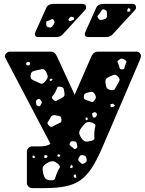

<svg xmlns="http://www.w3.org/2000/svg" viewBox="-20 -965 743 985"><path d="M145 0Q134 0 126 -8Q118 -16 118 -27V-187Q118 -198 126 -206Q134 -214 145 -214H186Q220 -214 239 -227L7 -669Q5 -673 5 -676Q5 -685 13 -692.5Q21 -700 31 -700H240Q253 -700 260 -693.5Q267 -687 272 -676L363 -479L449 -676Q460 -700 483 -700H680Q690 -700 696.5 -693.5Q703 -687 703 -679Q703 -674 701 -667.5Q699 -661 697 -656L503 -204Q477 -144 451.5 -104.5Q426 -65 394.5 -42Q363 -19 318.5 -9.5Q274 0 210 0ZM622 -657Q612 -664 605.5 -664.5Q599 -665 589 -657Q580 -651 583.5 -645Q587 -639 590 -629Q593 -620 594.5 -614.5Q596 -609 606 -609Q616 -609 617.5 -614.5Q619 -620 622 -629Q625 -639 628 -645Q631 -651 622 -657ZM133 -644Q127 -650 122 -647Q113 -643 114 -637Q115 -632 117.5 -631Q120 -630 124 -629Q130 -628 133 -634Q136 -640 133 -644ZM216 -597Q207 -612 197 -610.5Q187 -609 170 -605Q155 -602 147 -598Q139 -594 137 -578Q136 -563 143 -558Q150 -553 165 -547Q180 -540 189 -536Q198 -532 210 -545Q223 -559 224.5 -569.5Q226 -580 216 -597ZM586 -571Q576 -583 567.5 -581.5Q559 -580 544 -573Q531 -567 525.5 -561.5Q520 -556 521 -541Q523 -524 527 -515.5Q531 -507 548 -503Q564 -500 569 -508Q574 -516 582 -531Q590 -544 593 -552Q596 -560 586 -571ZM251 -557 243 -562 235 -559 236 -549 244 -551ZM289 -520Q275 -523 272.5 -513.5Q270 -504 263 -492Q256 -479 249 -471.5Q242 -464 253 -454Q263 -443 271 -448.5Q279 -454 293 -460Q303 -466 307.5 -470Q312 -474 311 -486Q309 -501 306.5 -509.5Q304 -518 289 -520ZM465 -484Q458 -494 451.5 -494Q445 -494 433 -491Q421 -488 415.5 -484Q410 -480 410 -468Q410 -457 416 -454.5Q422 -452 433 -448Q444 -444 450.5 -442Q457 -440 464 -449Q472 -459 472 -466Q472 -473 465 -484ZM192 -447Q188 -452 185.5 -455.5Q183 -459 176 -457Q168 -454 166 -450Q164 -446 165 -438Q166 -429 168 -425.5Q170 -422 178 -420Q185 -418 186.5 -422.5Q188 -427 192 -433Q197 -441 192 -447ZM570 -424 560 -433 546 -430 548 -415 561 -416ZM473 -386Q469 -390 465.5 -389.5Q462 -389 457 -386Q452 -384 452.5 -381Q453 -378 454 -373Q455 -368 455.5 -365.5Q456 -363 461 -362Q471 -361 475 -370Q477 -375 477.5 -378.5Q478 -382 473 -386ZM295 -354Q293 -368 284.5 -369.5Q276 -371 262 -374Q252 -375 247.5 -372Q243 -369 238 -360Q231 -347 225.5 -339.5Q220 -332 230 -322Q240 -311 248 -315Q256 -319 269 -326Q282 -332 289.5 -336Q297 -340 295 -354ZM429 -360 422 -363 418 -357 421 -348 431 -352ZM455 -335Q434 -342 424 -336.5Q414 -331 401 -314Q388 -298 386.5 -287Q385 -276 396 -259Q408 -241 418.5 -239Q429 -237 449 -243Q466 -247 464.5 -257.5Q463 -268 464 -285Q465 -304 469 -316Q473 -328 455 -335ZM375 -225Q373 -233 370.5 -236Q368 -239 360 -240Q351 -241 346 -239.5Q341 -238 338 -230Q335 -222 339 -219.5Q343 -217 349 -211Q356 -206 359 -202Q362 -198 369 -202Q377 -207 377 -211.5Q377 -216 375 -225ZM290 -169 281 -174 274 -170 276 -161H285ZM216 -170 206 -166 208 -154 219 -155 225 -164ZM424 -151Q422 -161 418 -164.5Q414 -168 404 -169Q395 -170 391.5 -166.5Q388 -163 384 -155Q380 -148 381.5 -143.5Q383 -139 389 -134Q395 -128 399.5 -125Q404 -122 412 -127Q421 -132 423.5 -136.5Q426 -141 424 -151ZM159 -162 152 -168 145 -160 150 -154H158ZM278 -124Q261 -138 249.5 -138Q238 -138 219 -127Q202 -116 199.5 -105Q197 -94 202 -74Q207 -55 214.5 -48Q222 -41 242 -40Q259 -39 262 -49Q265 -59 271 -75Q278 -92 285 -102Q292 -112 278 -124ZM349 -120 341 -114 340 -104 351 -102 353 -111ZM371 -63 366 -72 357 -64 360 -55 371 -52ZM431 -775Q415 -775 415 -791Q415 -795 417 -799Q419 -803 420 -806L474 -926Q483 -945 511 -945H658Q678 -945 678 -926Q678 -919 672 -913L558 -789Q546 -775 524 -775ZM175 -775Q159 -775 159 -791Q159 -795 161 -799Q163 -803 164 -806L218 -926Q227 -945 255 -945H402Q422 -945 422 -926Q422 -919 416 -913L302 -789Q290 -775 268 -775ZM649 -919 639 -924 633 -916 634 -904 648 -907ZM516 -916Q506 -919 502.5 -913Q499 -907 493 -899Q487 -890 482 -885.5Q477 -881 484 -872Q490 -862 496.5 -862.5Q503 -863 514 -866Q524 -869 526.5 -874Q529 -879 529 -889Q529 -900 527.5 -906Q526 -912 516 -916ZM360 -870Q360 -875 356.5 -876Q353 -877 348 -879Q342 -880 337 -874Q334 -869 332 -866.5Q330 -864 333 -860Q337 -855 340 -856.5Q343 -858 349 -860Q354 -862 357 -863Q360 -864 360 -870ZM255 -863Q249 -870 244.5 -866.5Q240 -863 232 -860Q225 -858 221 -856.5Q217 -855 217 -847Q217 -838 218.5 -833Q220 -828 229 -825Q239 -822 243.5 -825Q248 -828 253 -836Q259 -845 260 -850Q261 -855 255 -863Z"/></svg>

Font: Rubik Moonrocks
Style: Regular
Weight: 400
Designer: Hubert and Fischer, NaN
Foundry: Hubert and Fischer, NaN
Version: Version 2.200